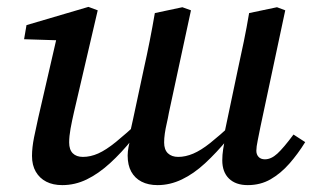

<svg xmlns="http://www.w3.org/2000/svg" viewBox="-20 -525 913 558"><path d="M161 13Q134 13 114.5 3Q95 -7 84 -26Q73 -45 73 -72Q73 -96 79 -126Q85 -156 91 -182L150 -438L176 -407L50 -411L57 -452L237 -505L264 -495L195 -199Q189 -173 185 -151Q181 -129 181 -111Q181 -90 191.5 -79.5Q202 -69 221 -69Q243 -69 265.5 -79Q288 -89 317 -112.5Q346 -136 387 -174L384 -122H366Q333 -81 299.5 -50.5Q266 -20 232 -3.5Q198 13 161 13ZM438 13Q411 13 391.5 3Q372 -7 361.5 -26Q351 -45 351 -73Q351 -84 353.5 -97.5Q356 -111 359 -124H356Q358 -139 361 -153Q364 -167 367 -180L398 -325Q407 -365 415 -405.5Q423 -446 430 -487L510 -504L535 -495L471 -198Q468 -181 464.5 -166Q461 -151 459 -137Q457 -123 457 -111Q457 -90 468 -79.5Q479 -69 498 -69Q519 -69 541.5 -78.5Q564 -88 591 -109.5Q618 -131 655 -165L662 -122H643Q609 -81 576 -50.5Q543 -20 508.5 -3.5Q474 13 438 13ZM700 13Q665 13 645.5 -6Q626 -25 626 -59Q626 -75 628.5 -91Q631 -107 634 -123L630 -127L671 -322Q680 -363 688.5 -404Q697 -445 704 -487L785 -504L809 -495L737 -157Q733 -136 729 -117Q725 -98 725 -87Q725 -76 731.5 -69Q738 -62 750 -62Q768 -62 786 -78.5Q804 -95 833 -134L867 -112Q846 -78 821 -49.5Q796 -21 766.5 -4Q737 13 700 13Z"/></svg>

Font: Source Serif 4 Medium
Style: Italic
Weight: 500
Italic angle: -12°
Designer: Frank Grießhammer
Foundry: Adobe Systems Incorporated
Version: Version 4.004;hotconv 1.0.116;makeotfexe 2.5.65601